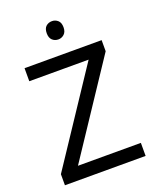

<svg xmlns="http://www.w3.org/2000/svg" viewBox="-165 -1011 902 1107"><g transform="rotate(-20 286.0 -457.5)"><path d="M533 0H38V-68L414 -634H50V-714H523V-646L147 -80H533ZM291 -915Q311 -915 326.5 -901.5Q342 -888 342 -859Q342 -831 326.5 -817Q311 -803 291 -803Q269 -803 254 -817Q239 -831 239 -859Q239 -888 254 -901.5Q269 -915 291 -915Z"/></g></svg>

Font: Noto Sans Pau Cin Hau
Style: Regular
Weight: 400
Designer: Monotype Design Team
Foundry: Monotype Imaging Inc.
Version: Version 2.002; ttfautohint (v1.8.4.7-5d5b)